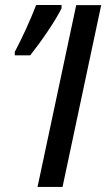

<svg xmlns="http://www.w3.org/2000/svg" viewBox="-20 -734 417 754"><path d="M127.4 0 279.3 -713.9H377.4L225.6 0ZM38.1 -516.6V-530.3Q47.9 -548.8 59.3 -572Q70.8 -595.2 82.3 -620.4Q93.8 -645.5 104 -669.9Q114.3 -694.3 122.1 -714.4H221.7V-701.2Q213.4 -684.6 199.7 -661.6Q186 -638.7 168.9 -613.3Q151.9 -587.9 133.5 -562.7Q115.2 -537.6 98.6 -516.6Z"/></svg>

Font: Open Sans Medium
Style: Italic
Weight: 500
Italic angle: -12°
Designer: Monotype Design Team
Foundry: Monotype Imaging Inc.
Version: Version 3.000